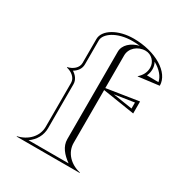

<svg xmlns="http://www.w3.org/2000/svg" viewBox="-151 -729 782 834"><g transform="rotate(30 240.0 -311.5)"><path d="M140 -100C140 -51 102 -13 52 -2V0H368V-2C318 -13 280 -51 280 -100V-365L440 -340V-400L280 -375V-539C280 -574.3 311.8 -603 351 -603C380.7 -603 404.8 -578.7 404.8 -548.7C404.8 -525.3 394.1 -505.7 376 -490L377 -489L480 -502C480 -568.8 390.4 -623 280 -623C203 -623 140 -586 140 -540V-420C140 -395 117 -377 91 -371V-369C117 -363 140 -345 140 -320ZM248 -100C248 -63.9 272.7 -35.3 305.5 -12H104.5C133.6 -32.7 152 -63.3 152 -100V-320C152 -342.7 137.4 -359.7 120.6 -370C138.8 -381.1 152 -397.7 152 -420V-540C152 -574.2 204.2 -611 280 -611C293.4 -611 304.7 -610.3 318 -608.7C278.4 -599.5 248 -572.8 248 -539ZM408.4 -581.2C442.2 -562.5 462.7 -537.6 467.1 -512.5L409 -513.3C414.4 -524.6 416.8 -535.7 416.8 -548.7C416.8 -560.3 413.7 -571.6 408.4 -581.2ZM325.7 -370 423 -385V-355Z"/></g></svg>

Font: SortefaxS01
Style: Medium
Weight: 500
Designer: gluk
Foundry: gluk
Version: Version 0.261